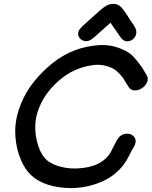

<svg xmlns="http://www.w3.org/2000/svg" viewBox="-20 -953 774 980"><path d="M371 6Q440 1 503.5 -27.5Q567 -56 611 -112Q628 -135 640 -160.5Q652 -186 664 -204Q677 -227 670.5 -244Q664 -261 647 -267.5Q630 -274 610 -267.5Q590 -261 577 -238L560 -206L547 -180Q542 -170 534 -160Q488 -101 385 -94Q339 -90 295.5 -100.5Q252 -111 226 -130Q193 -155 175.5 -208Q158 -261 160 -316Q162 -361 181 -406.5Q200 -452 230 -489Q259 -525 298 -556Q337 -586 380 -602Q423 -618 466 -622Q509 -625 549 -607Q567 -599 582.5 -584Q598 -569 608 -555Q615 -544 636 -510Q647 -492 667 -491.5Q687 -491 705 -503Q723 -515 731 -534Q739 -553 727 -572L705 -609Q685 -637 663.5 -661Q642 -685 605 -701Q546 -727 483 -722.5Q420 -718 361 -696Q301 -673 247 -630Q193 -586 152 -534.5Q111 -483 86 -421Q61 -359 58 -300Q56 -252 66 -203.5Q76 -155 98 -113.5Q120 -72 154 -46Q192 -17 251 -3Q309 10 371 6ZM629 -742Q648 -742 662 -756Q676 -770 676 -789Q676 -805 661 -827L645 -850Q636 -866 612 -900Q600 -917 588 -925Q576 -933 558 -933Q539 -933 523 -924Q507 -915 487 -897L407 -825Q391 -810 385 -801Q379 -792 379 -780Q379 -766 390.5 -754.5Q402 -743 421 -743Q439 -743 461 -763L544 -837L593 -766Q609 -742 629 -742Z"/></svg>

Font: Balsamiq Sans
Style: Italic
Weight: 400
Italic angle: -12°
Designer: Michael Angeles
Foundry: Balsamiq SRL
Version: Version 1.020; ttfautohint (v1.8.4.7-5d5b);gftools[0.9.26]